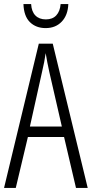

<svg xmlns="http://www.w3.org/2000/svg" viewBox="-20 -930 454 950"><path d="M356 0 297 -252H118L58 0H0L172 -714H241L414 0ZM224 -574Q218 -600 214 -622Q210 -644 206 -667Q200 -624 188 -574L128 -304H286ZM318 -910Q316 -855 285.5 -823Q255 -791 206 -791Q158 -791 128 -820.5Q98 -850 96 -910H134Q136 -873 155 -853.5Q174 -834 207 -834Q240 -834 258.5 -854Q277 -874 280 -910Z"/></svg>

Font: Noto Sans Lao UI ExtCond Light
Style: Regular
Weight: 300
Width: 2
Designer: Monotype Design Team
Foundry: Monotype Imaging Inc.
Version: Version 2.000; ttfautohint (v1.8.4.7-5d5b)